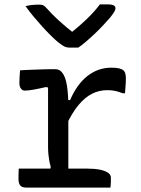

<svg xmlns="http://www.w3.org/2000/svg" viewBox="-20 -851 640 871"><path d="M335 -635Q325 -635 315.5 -635Q306 -635 295 -635Q283 -635 273 -639.5Q263 -644 243 -660Q231 -670 212.5 -688Q194 -706 173.5 -728.5Q153 -751 132.5 -775.5Q112 -800 96 -823Q111 -827 125.5 -828.5Q140 -830 158 -830Q171 -830 178 -826Q185 -822 196 -809Q213 -789 245 -759.5Q277 -730 328 -690L277 -707H336L286 -689Q340 -732 375.5 -766.5Q411 -801 433 -831H470Q482 -831 489.5 -829Q497 -827 500.5 -823Q504 -819 504 -814Q504 -808 499.5 -799.5Q495 -791 481 -773Q468 -758 450 -738.5Q432 -719 411 -699Q390 -679 370 -662Q350 -645 335 -635ZM206 -66 210 -95Q206 -108 203.5 -122Q201 -136 199.5 -152Q198 -168 198 -185Q198 -230 198 -275Q198 -320 198 -365Q198 -410 198 -454L188 -456Q158 -449 133 -444.5Q108 -440 92 -440Q82 -440 75 -449Q68 -458 68 -475Q68 -490 69 -504.5Q70 -519 71 -532Q83 -533 96.5 -533.5Q110 -534 123 -534.5Q136 -535 150 -535.5Q164 -536 177.5 -536.5Q191 -537 205 -537Q219 -537 232 -537Q243 -537 252 -531Q261 -525 268 -513Q275 -501 279.5 -483Q284 -465 286.5 -441Q289 -417 290 -387Q290 -351 290 -310.5Q290 -270 290 -227Q290 -184 290 -141Q290 -98 290 -57ZM276 -397H298Q329 -469 377 -506.5Q425 -544 485 -544Q508 -544 521.5 -540.5Q535 -537 541 -531Q546 -526 548.5 -517.5Q551 -509 551 -495Q551 -477 549.5 -460.5Q548 -444 547 -428H536Q519 -435 503 -438.5Q487 -442 466 -442Q431 -442 399 -426.5Q367 -411 337 -375.5Q307 -340 279 -280ZM65 -86H379Q411 -86 434.5 -81Q458 -76 470.5 -67Q483 -58 483 -46Q483 -38 483 -30.5Q483 -23 482.5 -15.5Q482 -8 481 0H100Q79 0 71.5 -10Q64 -20 64 -38Q64 -47 64 -55Q64 -63 64.5 -70.5Q65 -78 65 -86Z"/></svg>

Font: Rec Mono Semicasual
Style: Regular
Weight: 400
Version: Version 1.085; ttfautohint (v1.8.4.7-5d5b)